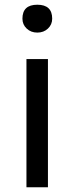

<svg xmlns="http://www.w3.org/2000/svg" viewBox="-20 -793 315 813"><path d="M92 -543H183V0H92ZM93 -672Q75 -689 75 -714Q75 -773 138 -773Q201 -773 201 -714Q201 -689 183 -672Q165 -655 138 -655Q111 -655 93 -672Z"/></svg>

Font: Source Han Sans K Regular
Style: Regular
Weight: 400
Designer: Ryoko NISHIZUKA  (kana & ideographs); Paul D. Hunt (Latin, Greek & Cyrillic); Wenlong ZHANG  (bopomofo); Sandoll Communi
Foundry: Adobe Systems Incorporated
Version: Version 1.00 July 18, 2014, initial release